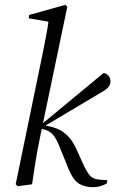

<svg xmlns="http://www.w3.org/2000/svg" viewBox="-20 -764 482 796"><path d="M45 0 155 -533Q163 -574 171 -614Q179 -654 183 -694L200 -671L99 -688L101 -702L251 -744L259 -736L147 -200Q140 -167 134 -134Q128 -101 123 -67.5Q118 -34 113 0L53 8ZM423 -4Q412 3 397 7.5Q382 12 364 12Q333 12 308.5 -2Q284 -16 264 -64L234 -138Q225 -162 216 -180Q207 -198 195 -210Q183 -222 164 -227L141 -234V-247H150L154 -250L409 -461Q421 -460 429.5 -450.5Q438 -441 438 -426Q438 -413 428.5 -402Q419 -391 393 -377L163 -240L162 -245L181 -241Q210 -235 231 -223.5Q252 -212 269.5 -191Q287 -170 302 -134L322 -90Q339 -52 352.5 -36.5Q366 -21 394 -19L425 -17Z"/></svg>

Font: Source Serif 4 60pt
Style: Italic
Weight: 400
Italic angle: -12°
Version: Version 4.004;hotconv 1.0.116;makeotfexe 2.5.65601